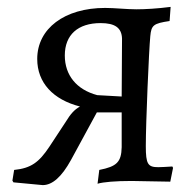

<svg xmlns="http://www.w3.org/2000/svg" viewBox="-20 -525 570 557"><path d="M480 -42C462 -41 449 -40 439 -40C409 -40 403 -49 403 -101C403 -169 412 -378 416 -420C419 -452 425 -457 472 -464L475 -505C437 -500 400 -498 376 -498C347 -498 313 -502 285 -502C167 -502 88 -442 88 -354C88 -285 134 -236 212 -216C196 -207 185 -195 171 -172L123 -99C93 -54 70 -37 21 -32L16 -1L19 4L104 12C132 12 159 -12 186 -61L261 -199H333V-98C332 -55 319 -42 268 -32L263 8C280 3 315 0 362 0C391 0 441 2 474 2L482 -38ZM262 -249C202 -265 168 -307 168 -364C168 -424 206 -458 272 -458C314 -458 333 -444 334 -413L333 -245Z"/></svg>

Font: Alegreya SC
Style: Regular
Weight: 400
Designer: Juan Pablo del Peral
Foundry: Huerta Tipografica
Version: Version 2.007;PS 002.007;hotconv 1.0.88;makeotf.lib2.5.64775